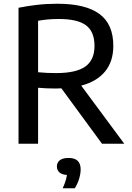

<svg xmlns="http://www.w3.org/2000/svg" viewBox="-20 -768 704 1026"><path d="M79 0V-726.5Q123.5 -735.5 175.8 -741.8Q228 -748 286.5 -748Q437 -748 511.2 -693.5Q585.5 -639 585.5 -523Q585.5 -439.5 541.5 -386Q497.5 -332.5 414 -310.5L644 0H525L308 -296Q294 -295 278.5 -295Q250.5 -295 228.5 -296Q206.5 -297 183.5 -299V0ZM280 -377.5Q387 -377.5 436 -412.5Q485 -447.5 485 -522.5Q485 -599 439.5 -632.8Q394 -666.5 295.5 -666.5Q261 -666.5 235 -664Q209 -661.5 183.5 -657V-382Q210 -379.5 230.8 -378.5Q251.5 -377.5 280 -377.5ZM315 238Q325 216 330.2 199.2Q335.5 182.5 337.5 167Q310 165 297 152.8Q284 140.5 284 121.5Q284 101 299.5 88.5Q315 76 346.5 76Q411 76 411 137Q411 160 402.8 187.5Q394.5 215 379.5 238Z"/></svg>

Font: Encode Sans Md
Style: Regular
Weight: 500
Designer: Multiple Designers
Foundry: Impallari Type
Version: Version 3.002; ttfautohint (v1.8.3) -l 8 -r 50 -G 200 -x 14 